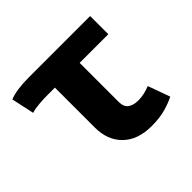

<svg xmlns="http://www.w3.org/2000/svg" viewBox="-137 -708 889 889"><g transform="rotate(-45 307.5 -264.0)"><path d="M549.7 -544.6V-425.6H362.1V-170.3Q362.1 -137.9 380.8 -124.1Q399.5 -110.3 431.3 -110.3Q452.8 -110.3 472.6 -115.1Q492.3 -120 509.2 -126.7L548.2 -18.5Q520.5 -4.1 481.5 6.7Q442.6 17.4 390.8 17.4Q301 17.4 250.5 -31.8Q200 -81 200 -164.6V-425.6H151.8Q129.2 -425.6 100 -423.6Q70.8 -421.5 46.2 -414.4L22.1 -526.2Q66.7 -544.6 147.2 -544.6Z"/></g></svg>

Font: Fira Code
Style: Bold
Weight: 700
Monospace: yes
Designer: Carrois Corporate, Edenspiekermann AG, Nikita Prokopov
Foundry: Carrois Corporate, Edenspiekermann AG, Nikita Prokopov
Version: Version 6.000; ttfautohint (v1.8.2) -l 8 -r 50 -G 200 -x 14 